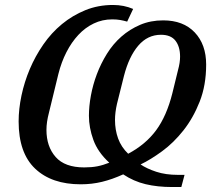

<svg xmlns="http://www.w3.org/2000/svg" viewBox="-20 -730 861 773"><path d="M710 23H673Q614 23 566 11.5Q518 0 476 -28Q432 -8 391 2Q350 12 305 12Q188 12 121.5 -51Q55 -114 55 -241Q55 -291 66.5 -345.5Q78 -400 100 -452Q122 -504 154.5 -551Q187 -598 229.5 -633Q272 -668 323.5 -689Q375 -710 435 -710Q479 -710 516 -694L492 -643Q478 -647 464 -649.5Q450 -652 432 -652Q392 -652 357.5 -635.5Q323 -619 295.5 -589.5Q268 -560 247.5 -520Q227 -480 215 -432L177 -276Q172 -257 169.5 -240Q167 -223 167 -207Q167 -140 204 -98Q241 -56 319 -56Q349 -56 372 -60.5Q395 -65 420 -75Q374 -117 356 -166.5Q338 -216 338 -264Q338 -302 346 -345.5Q354 -389 370 -431.5Q386 -474 410.5 -513.5Q435 -553 468.5 -582.5Q502 -612 544 -630Q586 -648 637 -648Q718 -648 764 -599.5Q810 -551 810 -470Q810 -387 784 -321Q758 -255 718.5 -205Q679 -155 632.5 -121Q586 -87 546 -68Q571 -51 609 -38.5Q647 -26 696 -26H723ZM451 -312Q443 -277 443 -247Q443 -207 455.5 -172.5Q468 -138 496 -111Q566 -148 608.5 -205.5Q651 -263 674 -355L697 -449Q705 -478 705 -502Q705 -542 686.5 -566Q668 -590 628 -590Q574 -590 536.5 -546Q499 -502 479 -424Z"/></svg>

Font: IBM Plex Serif Medm
Style: Italic
Weight: 500
Italic angle: -14°
Designer: Mike Abbink, Paul van der Laan, Pieter van Rosmalen
Foundry: Bold Monday
Version: Version 3.001